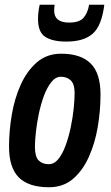

<svg xmlns="http://www.w3.org/2000/svg" viewBox="-20 -778 468 808"><path d="M186 10Q101 10 59.5 -31Q18 -72 18 -161Q18 -226 29.5 -294.5Q41 -363 67 -421Q93 -479 135 -515.5Q177 -552 237 -552Q320 -552 361.5 -511Q403 -470 403 -380Q403 -313 391.5 -244.5Q380 -176 354 -118Q328 -60 287 -25Q246 10 186 10ZM185 -87Q208 -87 225.5 -108.5Q243 -130 256 -165.5Q269 -201 277.5 -241.5Q286 -282 290 -320Q294 -358 294 -386Q294 -424 278 -439.5Q262 -455 236 -455Q214 -455 196 -432.5Q178 -410 165 -375Q152 -340 143.5 -299.5Q135 -259 131 -222Q127 -185 127 -160Q127 -119 142.5 -103Q158 -87 185 -87ZM259 -603Q202 -603 171 -622.5Q140 -642 140 -698Q140 -727 147 -758H210Q209 -751 208.5 -745Q208 -739 208 -733Q208 -683 271 -683Q314 -683 331.5 -703Q349 -723 355 -758H419Q408 -670 370.5 -636.5Q333 -603 259 -603Z"/></svg>

Font: Georama SemiCondensed SemiBold
Style: Italic
Weight: 600
Width: 4
Italic angle: -9°
Designer: Jean-Baptiste Levee
Foundry: Production Type
Version: Version 1.000